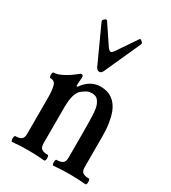

<svg xmlns="http://www.w3.org/2000/svg" viewBox="-176 -798 794 893"><g transform="rotate(30 221.5 -352.0)"><path d="M33 4Q29 4 27.5 -4Q26 -12 27.5 -19.5Q29 -27 33 -27Q54 -27 64.5 -34.5Q75 -42 75 -63V-258Q75 -292 69.5 -317Q64 -342 40 -342Q35 -342 33.5 -349.5Q32 -357 33.5 -364.5Q35 -372 40 -372Q56 -372 76.5 -381.5Q97 -391 114.5 -403Q132 -415 140 -422Q150 -431 156 -431Q165 -431 165 -417Q164 -409 163 -392.5Q162 -376 162 -371L168 -370Q206 -425 262 -425Q336 -425 365 -353Q374 -329 379 -297.5Q384 -266 384 -228V-63Q384 -42 394.5 -34.5Q405 -27 427 -27Q431 -27 432.5 -19.5Q434 -12 432.5 -4Q431 4 427 4Q405 2 383.5 1Q362 0 341 0Q319 0 297.5 1Q276 2 254 4Q250 4 248.5 -4Q247 -12 248.5 -19.5Q250 -27 254 -27Q275 -27 286 -34.5Q297 -42 297 -63V-176Q297 -249 295.5 -288.5Q294 -328 286 -346Q277 -366 267 -372Q257 -378 243 -378Q225 -378 214 -371.5Q203 -365 194 -358Q179 -348 171 -323Q163 -298 163 -256V-63Q163 -42 173.5 -34.5Q184 -27 205 -27Q210 -27 211.5 -19.5Q213 -12 211.5 -4Q210 4 205 4Q184 2 163 1Q142 0 119 0Q97 0 76 1Q55 2 33 4ZM221 -481Q209 -481 202 -495L113 -690Q111 -696 119 -703Q128 -711 133 -706L204 -600Q214 -588 220 -588Q226 -588 235 -600L307 -706Q311 -712 320 -703Q329 -696 326 -690L238 -495Q235 -489 231 -485Q227 -481 221 -481Z"/></g></svg>

Font: Junicode Two Beta Condensed Medium
Style: Regular
Weight: 500
Width: 3
Designer: Peter S. Baker
Foundry: Briery Creek Software
Version: Version 1.053; ttfautohint (v1.8.4)